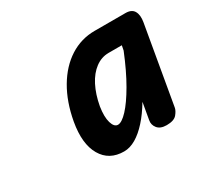

<svg xmlns="http://www.w3.org/2000/svg" viewBox="-101 -1172 749 711"><g transform="rotate(-30 273.5 -817.0)"><path d="M245 -596Q181.5 -596 152 -646.8Q122.5 -697.5 138 -785Q152 -862.5 185.5 -919.2Q219 -976 267.2 -1006.8Q315.5 -1037.5 373 -1037.5H505Q531.5 -1037.5 541 -1020.2Q550.5 -1003 545.5 -974.5L488 -643Q486 -631 473.8 -616.2Q461.5 -601.5 430 -601.5Q403 -601.5 391 -616.5Q379 -631.5 382.5 -650L395 -721.5Q371.5 -682 346.2 -654Q321 -626 295.5 -611Q270 -596 245 -596ZM274.5 -693Q291 -693 316.2 -720Q341.5 -747 371 -798Q400.5 -849 429.5 -920.5L433.5 -941H377Q346.5 -941 320.5 -921.8Q294.5 -902.5 276.5 -867.5Q258.5 -832.5 250 -785.5Q243.5 -743.5 251 -718.2Q258.5 -693 274.5 -693Z"/></g></svg>

Font: Edu AU VIC WA NT Hand SemiBold
Style: Regular
Weight: 600
Version: Version 1.001